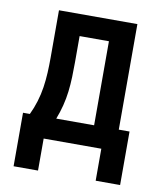

<svg xmlns="http://www.w3.org/2000/svg" viewBox="-76 -582 652 774"><g transform="rotate(10 250.0 -194.5)"><path d="M368 131V0H132V131H32V-88H60Q73 -115 82 -144.5Q91 -174 95.5 -204Q100 -234 101.5 -264.5Q103 -295 103 -325V-520H424V-88H468V131ZM168 -88H323V-432H203V-325Q203 -295 202 -264.5Q201 -234 197.5 -204.5Q194 -175 186.5 -145.5Q179 -116 168 -88Z"/></g></svg>

Font: Zed Mono Semibold
Style: Regular
Weight: 600
Monospace: yes
Designer: Belleve Invis
Foundry: Belleve Invis
Version: Version 1.0.0; ttfautohint (v1.8.4)